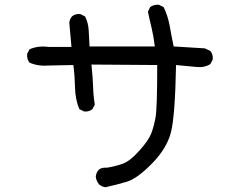

<svg xmlns="http://www.w3.org/2000/svg" viewBox="-20 -729 1040 806"><path d="M423 57Q407 55 396 45Q384 31 382 12Q384 -4 394 -16Q407 -27 429 -25Q466 -31 496 -42Q526 -53 565 -96.5Q604 -140 615 -169Q626 -198 633 -236Q640 -274 640 -456L364 -458Q370 -397 371 -361Q372 -325 378 -290L368 -271Q354 -259 333 -261L313 -271Q296 -312 295 -360.5Q294 -409 288 -456L186 -454Q141 -450 104 -466Q92 -481 94 -503L104 -522Q139 -538 184 -532H280L271 -633Q272 -648 282 -660Q296 -672 317 -670L337 -660Q351 -633 352.5 -599Q354 -565 356 -534H630Q624 -581 616 -613.5Q608 -646 601 -680L610 -699Q626 -711 647 -709L667 -699Q685 -662 692.5 -619.5Q700 -577 709 -534L840 -526L863 -515Q875 -501 873 -479L863 -460Q838 -444 803 -448L719 -456Q715 -243 698 -175Q681 -107 618.5 -43Q556 21 512 34Q468 47 423 57Z"/></svg>

Font: Kosefont JP
Style: Regular
Weight: 400
Designer: Nozomi Seto 瀬戸のぞみ
Version: Version 3.00;June 19, 2020